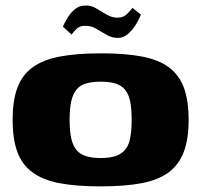

<svg xmlns="http://www.w3.org/2000/svg" viewBox="-20 -657 717 684"><path d="M338 7Q251 7 191.5 -4.5Q132 -16 95 -43.5Q58 -71 41.5 -116.5Q25 -162 25 -230Q25 -299 42 -344.5Q59 -390 96 -417Q133 -444 193 -455.5Q253 -467 340 -467Q427 -467 486.5 -455.5Q546 -444 582.5 -416.5Q619 -389 635.5 -343.5Q652 -298 652 -230Q652 -162 635 -116.5Q618 -71 581.5 -43.5Q545 -16 485 -4.5Q425 7 338 7ZM339 -94Q369 -94 390 -100.5Q411 -107 424.5 -122Q438 -137 443.5 -163.5Q449 -190 449 -230Q449 -271 443.5 -297Q438 -323 424.5 -338.5Q411 -354 390 -360Q369 -366 339 -366Q309 -366 287.5 -360Q266 -354 253 -338.5Q240 -323 234 -297Q228 -271 228 -230Q228 -190 234 -163.5Q240 -137 253 -122Q266 -107 287.5 -100.5Q309 -94 339 -94ZM400 -522Q378 -522 359.5 -533Q341 -544 322 -555Q303 -566 282 -565Q263 -565 251 -552.5Q239 -540 235 -534L204 -562Q204 -562 209.5 -573.5Q215 -585 224.5 -599.5Q234 -614 248.5 -625.5Q263 -637 282 -637Q303 -639 322 -627.5Q341 -616 360 -605Q379 -594 398 -594Q420 -594 433 -607.5Q446 -621 452 -629L482 -605Q482 -605 476.5 -592.5Q471 -580 460.5 -564Q450 -548 434.5 -535Q419 -522 400 -522Z"/></svg>

Font: Genos Thin ExtraBold
Style: Regular
Weight: 800
Version: Version 1.010